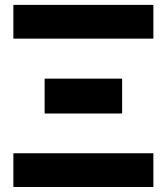

<svg xmlns="http://www.w3.org/2000/svg" viewBox="-20 -748 666 768"><path d="M593.5 -728.5V-593.5H33.5V-728.5ZM593.5 -135V0H33.5V-135ZM158.5 -433.5H468.5V-294H158.5Z"/></svg>

Font: Lato Black
Style: Regular
Weight: 900
Designer: Lukasz Dziedzic
Foundry: tyPoland Lukasz Dziedzic
Version: Version 2.007; 2014-02-27